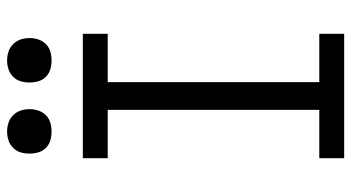

<svg xmlns="http://www.w3.org/2000/svg" viewBox="-244 -744 988 540"><g transform="rotate(-90 250.0 -474.0)"><path d="M75 0V-70H211V-665H75V-735H425V-665H289V-70H425V0ZM350 -823Q337 -823 325 -826.5Q313 -830 304 -839Q295 -848 291.5 -860Q288 -872 288 -885Q288 -898 291.5 -910Q295 -922 304 -931Q313 -940 325 -944Q337 -948 350 -948Q363 -948 375 -944Q387 -940 396 -931Q405 -922 409 -910Q413 -898 413 -885Q413 -872 409 -860Q405 -848 396 -839Q387 -830 375 -826.5Q363 -823 350 -823ZM150 -823Q137 -823 125 -826.5Q113 -830 104 -839Q95 -848 91.5 -860Q88 -872 88 -885Q88 -898 91.5 -910Q95 -922 104 -931Q113 -940 125 -944Q137 -948 150 -948Q163 -948 175 -944Q187 -940 196 -931Q205 -922 209 -910Q213 -898 213 -885Q213 -872 209 -860Q205 -848 196 -839Q187 -830 175 -826.5Q163 -823 150 -823Z"/></g></svg>

Font: Iosevka Slab
Style: Regular
Weight: 400
Monospace: yes
Designer: Belleve Invis
Foundry: Belleve Invis
Version: Version 11.2.4; ttfautohint (v1.8.3)